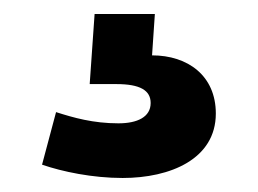

<svg xmlns="http://www.w3.org/2000/svg" viewBox="-20 -40 368 274"><path d="M155 214C223 214 288 187 288 122C288 68 248 39 197 39L201 -20H115L108 80H146C180 80 195 89 195 107C195 127 176 136 149 136C113 136 85 128 60 120L40 195C69 205 112 214 155 214Z"/></svg>

Font: Meta Space
Style: Bold
Weight: 700
Designer: Meta Pool / Florian Karsten
Foundry: Meta Pool / Florian Karsten
Version: Version 2.000;Glyphs 3.1.1 (3137)